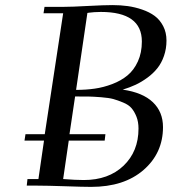

<svg xmlns="http://www.w3.org/2000/svg" viewBox="-20 -729 674 754"><path d="M76.2 -176.8 80.1 -202.1H155.8L228 -676.8H150.9L154.8 -702.1H230Q262.2 -702.1 325.4 -705.6Q388.7 -709 421.9 -709Q453.1 -709 481.4 -705.1Q509.8 -701.2 538.3 -691.4Q566.9 -681.6 587.4 -666.5Q607.9 -651.4 620.8 -626.5Q633.8 -601.6 633.8 -569.8Q633.8 -537.6 624 -509.5Q614.3 -481.4 598.1 -461.2Q582 -440.9 559.1 -424.1Q536.1 -407.2 512.7 -396.2Q489.3 -385.3 461.9 -377Q540.5 -365.7 580.3 -327.6Q620.1 -289.6 620.1 -230Q620.1 -127.9 543.7 -61.5Q467.3 4.9 337.9 4.9Q307.1 4.9 235.4 2.4Q163.6 0 127.9 0H85L87.9 -25.9H130.9L152.8 -176.8ZM228 -25.9Q276.9 -22 309.1 -22Q406.2 -22 465.1 -78.1Q523.9 -134.3 523.9 -224.1Q523.9 -250.5 515.9 -270.8Q507.8 -291 496.6 -304.2Q485.4 -317.4 463.6 -326.4Q441.9 -335.4 425 -340.1Q408.2 -344.7 377 -347.2Q345.7 -349.6 327.9 -349.9Q310.1 -350.1 274.9 -350.1L252.9 -202.1H394L391.1 -176.8H250ZM278.8 -376Q317.4 -376 351.8 -380.9Q386.2 -385.7 420.9 -398.9Q455.6 -412.1 480.7 -432.9Q505.9 -453.6 521.5 -487.8Q537.1 -522 537.1 -565.9Q537.1 -682.1 376 -682.1Q363.3 -682.1 350.1 -681.2Q336.9 -680.2 330.1 -679.2L323.2 -678.2Z"/></svg>

Font: Dehuti Alt
Style: Bold-Italic
Weight: 700
Version: Version 1.2